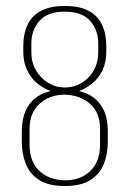

<svg xmlns="http://www.w3.org/2000/svg" viewBox="-20 -615 434 643"><path d="M197 8Q143 8 111.5 -12Q80 -32 66.5 -66Q53 -100 53 -140V-176Q53 -206 61.5 -232.5Q70 -259 89 -278Q100 -289 115.5 -297.5Q131 -306 150 -310Q133 -316 118 -326Q103 -336 91 -349Q76 -366 67 -389Q58 -412 58 -442V-460Q58 -502 72.5 -532.5Q87 -563 118 -579Q149 -595 197 -595Q246 -595 276.5 -579Q307 -563 321.5 -532.5Q336 -502 336 -460V-442Q336 -407 323.5 -380.5Q311 -354 290.5 -337Q270 -320 245 -310Q270 -304 288 -292Q306 -280 318 -262.5Q330 -245 335.5 -223.5Q341 -202 341 -176V-140Q341 -100 328 -66.5Q315 -33 283.5 -12.5Q252 8 197 8ZM197 -11Q250 -11 282.5 -42.5Q315 -74 315 -129V-184Q315 -237 282.5 -266.5Q250 -296 197 -298Q146 -298 112.5 -267.5Q79 -237 79 -184V-129Q79 -76 110 -44.5Q141 -13 197 -11ZM197 -322Q244 -322 276.5 -356Q309 -390 309 -440V-470Q309 -514 282 -545Q255 -576 197 -576Q139 -576 112 -545Q85 -514 85 -470V-440Q85 -406 100.5 -379.5Q116 -353 141.5 -337.5Q167 -322 197 -322Z"/></svg>

Font: Alumni Sans Thin
Style: Regular
Weight: 100
Designer: Robert E. Leuschke
Foundry: Robert E. Leuschke
Version: Version 1.018